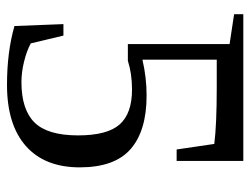

<svg xmlns="http://www.w3.org/2000/svg" viewBox="-102 -592 705 540"><g transform="rotate(90 250.0 -322.5)"><path d="M219.2 9.8Q126.5 9.8 53.7 -11.2L48.3 -148.9H80.6L102.5 -57.1Q124 -45.4 154.1 -38.1Q184.1 -30.8 211.4 -30.8Q288.6 -30.8 325 -67.6Q361.3 -104.5 361.3 -189.9Q361.3 -272 330.6 -306.9Q299.8 -341.8 232.4 -341.8Q188 -341.8 151.4 -330.1H104.5V-616.2L20.5 -628.9V-654.8H433.1V-467.3H400.9L385.3 -573.2Q330.6 -580.1 227.1 -580.1H148.4V-371.1Q198.2 -382.8 249.5 -382.8Q348.1 -382.8 399.7 -337.9Q451.2 -293 451.2 -194.8Q451.2 -96.2 391.1 -43.2Q331.1 9.8 219.2 9.8Z"/></g></svg>

Font: Tinos
Style: Regular
Weight: 400
Designer: Steve Matteson
Foundry: Monotype Imaging Inc.
Version: Version 1.23